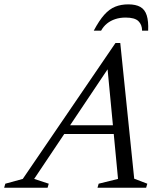

<svg xmlns="http://www.w3.org/2000/svg" viewBox="-86 -882 762 902"><path d="M183.5 -252.5 197.5 -293.5H511.5L497.5 -252.5ZM544.5 -42.5 606 -19 600.5 0H372L377.5 -19L468.5 -41.5L415.5 -597.5H447L74.5 -41.5L143 -19L137.5 0H-66.5L-61 -19L21 -41.5L456.5 -680H479ZM504 -799.5Q477.5 -799.5 455.5 -792.2Q433.5 -785 416.8 -771.5Q400 -758 389 -738H354.5Q380 -786 404 -812.8Q428 -839.5 455.2 -850.5Q482.5 -861.5 516.5 -861.5Q552 -861.5 573.2 -849.5Q594.5 -837.5 603.2 -810.2Q612 -783 610 -738H581.5Q581.5 -766 564.2 -782.8Q547 -799.5 504 -799.5Z"/></svg>

Font: Newsreader Text
Style: Italic
Weight: 400
Italic angle: -17°
Designer: Hugues Gentile
Foundry: Production Type
Version: Version 1.001